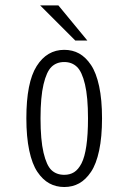

<svg xmlns="http://www.w3.org/2000/svg" viewBox="-20 -702 490 732"><path d="M313 -547.5H267L133 -681.5H202.5ZM80.5 -251Q80.5 -388 119.8 -450Q159 -512 225 -512Q256.5 -512 281.8 -498Q307 -484 327 -454.2Q347 -424.5 358 -373Q369 -321.5 369 -251Q369 -180 358 -128.2Q347 -76.5 327 -46.8Q307 -17 281.8 -3Q256.5 11 225 11Q193.5 11 168 -3Q142.5 -17 122.5 -46.8Q102.5 -76.5 91.5 -128.2Q80.5 -180 80.5 -251ZM225 -35.5Q246.5 -35.5 262.5 -45.5Q278.5 -55.5 290.8 -79.2Q303 -103 309.2 -145.8Q315.5 -188.5 315.5 -251Q315.5 -332 304 -380.5Q292.5 -429 273.2 -447.2Q254 -465.5 225 -465.5Q195.5 -465.5 176.5 -447.2Q157.5 -429 146 -380.5Q134.5 -332 134.5 -251Q134.5 -168.5 146 -119.8Q157.5 -71 176.5 -53.2Q195.5 -35.5 225 -35.5Z"/></svg>

Font: League Mono Condensed UltraLight
Style: Regular
Weight: 200
Width: 1
Designer: Tyler Finck
Foundry: The League of Moveable Type / Tyler Finck
Version: Version 2.210